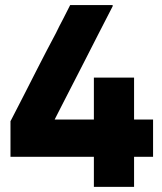

<svg xmlns="http://www.w3.org/2000/svg" viewBox="-20 -730 640 760"><path d="M510.7 -256.8Q516.6 -256.8 523.4 -256.8Q529.3 -256.8 535.2 -256.8Q541 -256.8 546.9 -256.8Q552.7 -256.8 558.6 -256.8Q565.4 -256.8 572.3 -256.8Q579.1 -256.8 585.9 -256.8Q585.9 -254.9 585.9 -252Q585.9 -249 585.9 -247.1Q585.9 -242.2 585.9 -238.3Q585.9 -233.4 585.9 -228.5Q585.9 -218.8 585.9 -209Q585.9 -199.2 585.9 -188.5Q585.9 -178.7 585.9 -168.9Q585.9 -159.2 585.9 -148.4Q585.9 -138.7 585.9 -128.9Q585.9 -119.1 585.9 -109.4Q584 -109.4 581.1 -109.4Q578.1 -109.4 576.2 -109.4Q567.4 -109.4 558.6 -109.4Q550.8 -109.4 542 -109.4Q536.1 -109.4 530.3 -109.4Q524.4 -109.4 518.6 -109.4Q516.6 -109.4 514.6 -109.4Q512.7 -109.4 510.7 -109.4Q510.7 -97.7 510.7 -86.9Q510.7 -76.2 510.7 -64.5Q510.7 -55.7 510.7 -45.9Q510.7 -37.1 510.7 -27.3Q510.7 -18.6 510.7 -8.8Q510.7 1 510.7 9.8Q508.8 9.8 505.9 9.8Q503.9 9.8 501 9.8Q485.4 9.8 469.7 9.8Q453.1 9.8 437.5 9.8Q426.8 9.8 416 9.8Q405.3 9.8 394.5 9.8Q383.8 9.8 373 9.8Q362.3 9.8 351.6 9.8Q351.6 7.8 351.6 4.9Q351.6 2.9 351.6 0Q351.6 -13.7 351.6 -27.3Q351.6 -41 351.6 -53.7Q351.6 -63.5 351.6 -72.3Q351.6 -82 351.6 -90.8Q351.6 -95.7 351.6 -100.6Q351.6 -104.5 351.6 -109.4Q316.4 -109.4 281.2 -109.4Q247.1 -109.4 211.9 -109.4Q185.5 -109.4 160.2 -109.4Q133.8 -109.4 108.4 -109.4Q86.9 -109.4 64.5 -109.4Q43 -109.4 21.5 -109.4Q21.5 -111.3 21.5 -114.3Q21.5 -116.2 21.5 -119.1Q21.5 -133.8 21.5 -148.4Q21.5 -163.1 21.5 -176.8Q21.5 -187.5 21.5 -197.3Q21.5 -207 21.5 -216.8Q21.5 -225.6 21.5 -233.4Q21.5 -241.2 21.5 -249Q21.5 -250 21.5 -251Q21.5 -251 22.5 -252Q48.8 -302.7 75.2 -354.5Q101.6 -406.2 127.9 -458Q146.5 -493.2 164.1 -528.3Q182.6 -563.5 201.2 -598.6Q214.8 -627 229.5 -654.3Q243.2 -682.6 257.8 -710Q259.8 -710 260.7 -710Q262.7 -710 263.7 -710Q281.2 -710 297.9 -710Q314.5 -710 331.1 -710Q342.8 -710 354.5 -710Q366.2 -710 377.9 -710Q389.6 -710 401.4 -710Q413.1 -710 424.8 -710Q425.8 -709 426.8 -707Q424.8 -703.1 420.9 -695.3Q394.5 -643.6 368.2 -592.8Q341.8 -541 315.4 -489.3Q296.9 -454.1 279.3 -418.9Q260.7 -383.8 243.2 -348.6Q231.4 -325.2 219.7 -302.7Q208 -280.3 196.3 -256.8Q212.9 -256.8 229.5 -256.8Q246.1 -256.8 262.7 -256.8Q277.3 -256.8 291 -256.8Q305.7 -256.8 319.3 -256.8Q324.2 -256.8 329.1 -256.8Q334 -256.8 338.9 -256.8Q341.8 -256.8 345.7 -256.8Q348.6 -256.8 351.6 -256.8Q351.6 -273.4 351.6 -290Q351.6 -305.7 351.6 -322.3Q351.6 -335 351.6 -348.6Q351.6 -361.3 351.6 -374Q351.6 -386.7 351.6 -398.4Q351.6 -411.1 351.6 -422.9Q354.5 -422.9 357.4 -422.9Q359.4 -422.9 362.3 -422.9Q377.9 -422.9 393.6 -422.9Q409.2 -422.9 424.8 -422.9Q436.5 -422.9 447.3 -422.9Q458 -422.9 468.8 -422.9Q479.5 -422.9 490.2 -422.9Q500 -422.9 510.7 -422.9Q510.7 -420.9 510.7 -418Q510.7 -415 510.7 -413.1Q510.7 -394.5 510.7 -375Q510.7 -356.4 510.7 -337.9Q510.7 -324.2 510.7 -311.5Q510.7 -298.8 510.7 -286.1Q510.7 -281.2 510.7 -277.3Q510.7 -272.5 510.7 -268.6Q510.7 -265.6 510.7 -262.7Q510.7 -259.8 510.7 -256.8Z"/></svg>

Font: LeFont
Style: Bold
Weight: 800
Designer: Leryon MEDIA
Version: Version 1.0